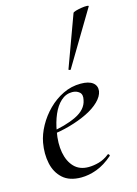

<svg xmlns="http://www.w3.org/2000/svg" viewBox="-114 -794 618 869"><g transform="rotate(-15 195.0 -360.0)"><path d="M157 12Q102 12 71 -16Q40 -44 30.5 -89Q21 -134 30 -185Q37 -223 58 -261Q79 -299 110 -330Q141 -361 180 -380Q219 -399 263 -399Q301 -399 319.5 -384.5Q338 -370 335 -345Q331 -321 307.5 -298Q284 -275 247 -257Q210 -239 164 -226Q118 -213 70 -208L72 -221Q147 -232 198 -256.5Q249 -281 257 -324Q263 -349 249.5 -360.5Q236 -372 216 -372Q186 -372 163 -351Q140 -330 125 -295Q110 -260 103 -218Q93 -164 101 -120.5Q109 -77 134 -51Q159 -25 201 -25Q224 -25 249.5 -32Q275 -39 299 -58Q301 -60 304.5 -56Q308 -52 306 -49Q268 -16 230.5 -2Q193 12 157 12ZM237 -473Q236 -470 230.5 -472Q225 -474 227 -476L315 -716Q316 -720 328 -723.5Q340 -727 355.5 -729.5Q371 -732 381.5 -731.5Q392 -731 389 -727Z"/></g></svg>

Font: Cormorant Medium
Style: Italic
Weight: 500
Italic angle: -10°
Designer: Christian Thalmann (Catharsis Fonts)
Foundry: Catharsis Fonts
Version: Version 4.000